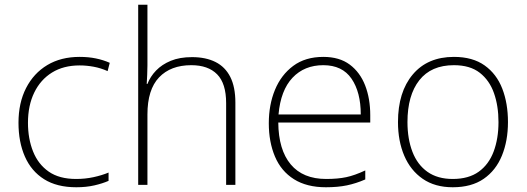

<svg xmlns="http://www.w3.org/2000/svg" viewBox="-20 -780 2222 810"><path d="M302 10Q220 10 166 -24Q112 -58 85 -119.5Q58 -181 58 -262Q58 -346 90 -408.5Q122 -471 179.5 -505.5Q237 -540 316 -540Q353 -540 384.5 -533.5Q416 -527 443 -515L434 -480Q405 -493 375 -498.5Q345 -504 316 -504Q248 -504 199.5 -474Q151 -444 124.5 -389.5Q98 -335 98 -262Q98 -195 119.5 -141Q141 -87 185.5 -56Q230 -25 301 -25Q339 -25 374 -32.5Q409 -40 438 -52V-17Q413 -6 378.5 2Q344 10 302 10Z M563 0V-760H602V-504Q602 -483 601 -465Q600 -447 599 -426H602Q614 -457 638.5 -482.5Q663 -508 700.5 -523.5Q738 -539 790 -539Q848 -539 889 -518.5Q930 -498 951.5 -455.5Q973 -413 973 -347V0H934V-345Q934 -428 896 -466.5Q858 -505 787 -505Q700 -505 651 -453.5Q602 -402 602 -297V0Z M1355 10Q1274 10 1220 -24Q1166 -58 1140 -119.5Q1114 -181 1114 -260Q1114 -338 1140 -401Q1166 -464 1217 -502Q1268 -540 1344 -540Q1412 -540 1455.5 -507.5Q1499 -475 1520.5 -419.5Q1542 -364 1542 -294V-263H1154Q1155 -148 1206.5 -86.5Q1258 -25 1356 -25Q1405 -25 1440.5 -32.5Q1476 -40 1521 -61V-23Q1482 -6 1443.5 2Q1405 10 1355 10ZM1155 -297H1502Q1502 -391 1463 -448Q1424 -505 1344 -505Q1264 -505 1214 -452Q1164 -399 1155 -297Z M1890 10Q1815 10 1763.5 -25.5Q1712 -61 1685.5 -123Q1659 -185 1659 -265Q1659 -392 1721.5 -466Q1784 -540 1895 -540Q1974 -540 2024.5 -504Q2075 -468 2099 -406Q2123 -344 2123 -265Q2123 -186 2097.5 -123.5Q2072 -61 2020.5 -25.5Q1969 10 1890 10ZM1890 -25Q1957 -25 1999.5 -55.5Q2042 -86 2062.5 -140.5Q2083 -195 2083 -265Q2083 -333 2064 -387Q2045 -441 2004 -473Q1963 -505 1895 -505Q1799 -505 1749 -441.5Q1699 -378 1699 -265Q1699 -194 1720 -139.5Q1741 -85 1783.5 -55Q1826 -25 1890 -25Z"/></svg>

Font: Noto Sans Symbols ExtraLight
Style: Regular
Weight: 250
Version: Version 2.002